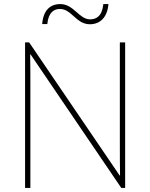

<svg xmlns="http://www.w3.org/2000/svg" viewBox="-20 -922 738 942"><path d="M187 -804H212C218 -864 247 -878 274 -878C332 -878 353 -803 421 -803C471 -803 507 -837 512 -902H487C481 -841 451 -827 422 -827C368 -827 342 -902 276 -902C225 -902 192 -870 187 -804ZM594 0V-714H568V-211C568 -165 568 -111 569 -61H567L123 -714H103V0H129V-502C129 -555 129 -597 128 -655H130L575 0Z"/></svg>

Font: Noto Sans Telugu Thin
Style: Regular
Weight: 100
Designer: Jelle Bosma - Monotype Design Team
Foundry: Monotype Imaging Inc.
Version: Version 2.005